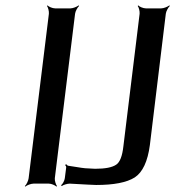

<svg xmlns="http://www.w3.org/2000/svg" viewBox="-20 -680 649 711"><path d="M183 -20 258 -629C259 -638 267 -653 273 -658L271 -660C265 -655 250 -649 241 -649H184C175 -649 160 -655 156 -660L154 -658C158 -653 162 -638 161 -629L86 -20C85 -11 78 4 72 9L74 11C79 6 95 0 104 0H161C170 0 184 6 189 11L191 9C187 4 182 -11 183 -20ZM535 -143 594 -629C595 -638 603 -653 609 -658L607 -660C601 -655 586 -649 577 -649H520C511 -649 496 -655 492 -660L490 -658C494 -653 498 -638 497 -629L437 -139C433 -102 424 -79 410 -70C395 -60 370 -55 332 -55L295 -57C281 -58 251 -64 234 -66C230 -66 227 -70 225 -72L221 -69C223 -67 226 -63 225 -59L220 -20C219 -11 212 2 206 6L209 9C213 5 229 0 238 0C294 3 326 5 336 5C401 5 449 -4 479 -23C508 -42 527 -82 535 -143Z"/></svg>

Font: Gamestation Storm Oblique 
Style: Italic
Weight: 400
Designer: Jonas Hecksher
Foundry: Jonas Hecksher, Playtypeª, e-types AS
Version: Version 1.003